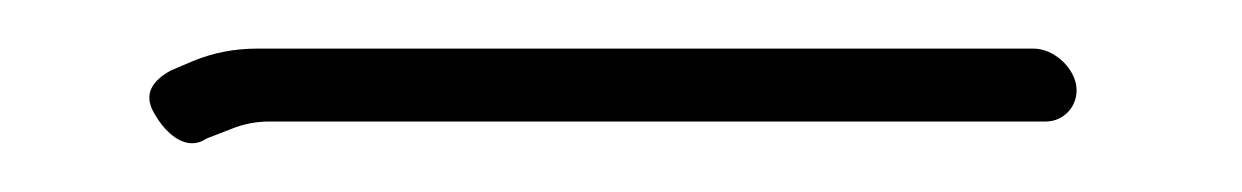

<svg xmlns="http://www.w3.org/2000/svg" viewBox="-20 -28 511 79"><path d="M422.8 7C421.4 -0.9 413.2 -8 405.3 -8H85.8C76.5 -8 67.8 -6.3 59.7 -3L50.3 1C42.1 5.5 39.6 10.9 42.8 17.4C47 25.6 55.9 35.1 65 29L75.3 25C80.3 23 85.5 22 90.8 22H410.3C418.2 22 424.1 14.9 422.8 7Z"/></svg>

Font: MewTooHand
Style: CondLta
Weight: 400
Designer: Mew Too, Robert Jablonski
Version: Version 0.77